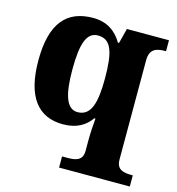

<svg xmlns="http://www.w3.org/2000/svg" viewBox="-113 -643 888 965"><g transform="rotate(15 331.0 -160.5)"><path d="M282 225H650V167H646C602 167 565 161 565 107V-409C565 -470 602 -479 646 -479H650V-536H431L411 -458H405C374 -512 325 -546 254 -546C116 -546 42 -462 42 -269C42 -77 116 10 244 10C317 10 361 -20 389 -60H395C392 -30 389 18 389 53V109C389 161 352 167 309 167H282ZM299 -68C241 -68 219 -139 219 -268C219 -404 241 -467 300 -467C369 -467 389 -404 389 -267C389 -140 369 -68 299 -68Z"/></g></svg>

Font: Noto Serif Malayalam ExtraBold
Style: Regular
Weight: 800
Designer: Indian type Foundry, Jelle Bosma, Monotype Design Team
Foundry: Monotype Imaging Inc.
Version: Version 2.104